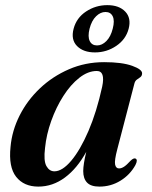

<svg xmlns="http://www.w3.org/2000/svg" viewBox="-20 -698 577 729"><path d="M425.5 -132Q414 -88.5 417 -73.5Q420 -58.5 432 -58.5Q441 -58.5 451 -65Q461 -71.5 476 -88Q487.5 -99 494.5 -96Q504.5 -91.5 494 -71Q473.5 -34 437.2 -11.8Q401 10.5 357.5 10.5Q325 10.5 310.5 -4.8Q296 -20 296 -48.5Q296 -73.5 307.5 -121.5Q273 -58.5 226.5 -24Q180 10.5 125.5 10.5Q70.5 10.5 41.2 -26.8Q12 -64 20 -140.5Q25.5 -202 54.5 -259.5Q83.5 -317 131.5 -362.5Q179.5 -408 241.8 -435Q304 -462 375.5 -462Q443.5 -462 482.2 -448Q521 -434 519.5 -418.5Q519 -409.5 512.8 -405Q506.5 -400.5 499.8 -395.8Q493 -391 490.5 -381.5ZM151 -136Q145 -87.5 156.2 -67.5Q167.5 -47.5 186.5 -47.5Q216.5 -47.5 250.5 -87.8Q284.5 -128 315.8 -200.5Q347 -273 368 -369Q380.5 -428.5 347.5 -428.5Q314 -428.5 281 -402.5Q248 -376.5 220.5 -333.5Q193 -290.5 174.5 -238.8Q156 -187 151 -136ZM340.5 -499Q296.5 -499 272.5 -523.2Q248.5 -547.5 259.5 -589Q270.5 -630.5 307 -654.5Q343.5 -678.5 387.5 -678.5Q432 -678.5 455.5 -654Q479 -629.5 468.5 -589Q458 -548.5 421.5 -523.8Q385 -499 340.5 -499ZM380.5 -652.5Q361.5 -652.5 344.8 -636.2Q328 -620 320 -589Q312.5 -558.5 320.8 -542Q329 -525.5 348.5 -525.5Q367.5 -525.5 384 -542.2Q400.5 -559 408 -589Q416 -619.5 408 -636Q400 -652.5 380.5 -652.5Z"/></svg>

Font: Fraunces 72pt SemiBold
Style: Italic
Weight: 600
Italic angle: -16°
Version: Version 1.000;[b76b70a41]